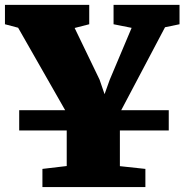

<svg xmlns="http://www.w3.org/2000/svg" viewBox="-49 -763 752 783"><path d="M124 -74.2 223.1 -85.9V-231H29.3V-313.5H216.8L24.9 -649.9L-28.8 -664.1V-743.2H314.9V-664.1L255.4 -648.9L356.9 -438.5L377.4 -378.9L398.4 -437.5L487.8 -649.4L414.1 -664.1V-743.2H683.1V-664.1L624 -651.9L445.3 -313.5H639.2V-231H439.9V-85.4L543.9 -74.2V0H124Z"/></svg>

Font: Merriweather UltraBold
Style: Regular
Weight: 900
Designer: Eben Sorkin ( sorkintype@gmail.com )
Foundry: Eben Sorkin
Version: Version 1.570; ttfautohint (v1.3) -l 8 -r 32 -G 0 -x 0 -H 60